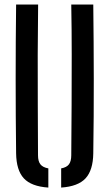

<svg xmlns="http://www.w3.org/2000/svg" viewBox="-20 -820 482 846"><path d="M51 -144.5Q49 -309 49 -472.2Q49 -635.5 51 -800H148Q146.5 -690.5 146.2 -579.2Q146 -468 146.5 -356.5Q147 -245 147.5 -135.5Q147.5 -109.5 158 -96Q168.5 -82.5 193 -78V6.5Q118 1.5 85 -34.2Q52 -70 51 -144.5ZM249.5 6.5V-78Q274 -82.5 284 -96.2Q294 -110 294 -135.5Q295 -245 295.5 -356.5Q296 -468 296 -579.2Q296 -690.5 294 -800H391Q393 -635.5 393.2 -472.2Q393.5 -309 391 -144.5Q390 -70 357 -34.2Q324 1.5 249.5 6.5Z"/></svg>

Font: Big Shoulders Stencil Text Thin SemiBold
Style: Regular
Weight: 600
Version: Version 2.001